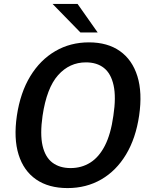

<svg xmlns="http://www.w3.org/2000/svg" viewBox="-20 -949 767 979"><path d="M324.5 10Q228 10 164.2 -34Q100.5 -78 74.8 -160.5Q49 -243 66 -359Q83.5 -476.5 134.2 -560Q185 -643.5 261.8 -688.2Q338.5 -733 433.5 -733Q528.5 -733 591.5 -688.5Q654.5 -644 680.5 -560.5Q706.5 -477 689.5 -360Q672.5 -244 622.5 -161Q572.5 -78 496.2 -34Q420 10 324.5 10ZM340 -92Q396 -92 440.2 -119.8Q484.5 -147.5 514.8 -206.2Q545 -265 558 -358.5Q572.5 -453.5 559.2 -513.8Q546 -574 510 -602.5Q474 -631 418 -631Q334.5 -631 276.2 -565.8Q218 -500.5 197 -358.5Q183.5 -265 197 -206.2Q210.5 -147.5 247.2 -119.8Q284 -92 340 -92ZM390 -783.5 248 -929H375.5L478 -783.5Z"/></svg>

Font: Public Sans Thin SemiBold
Style: Italic
Weight: 600
Italic angle: -8°
Version: Version 2.001